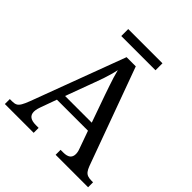

<svg xmlns="http://www.w3.org/2000/svg" viewBox="-222 -995 1150 1150"><g transform="rotate(45 353.0 -420.0)"><path d="M1 0V-42H20Q40 -42 52 -48Q64 -54 74 -71Q84 -88 96 -120L318 -714H396L622 -95Q630 -74 639 -62.5Q648 -51 661 -46.5Q674 -42 693 -42H706V0H431V-42H454Q484 -42 499 -53.5Q514 -65 514 -90Q514 -96 513 -101.5Q512 -107 510.5 -113.5Q509 -120 506 -127L466 -239H203L165 -134Q162 -126 160 -118Q158 -110 157 -103.5Q156 -97 156 -91Q156 -66 172.5 -54Q189 -42 222 -42H245V0ZM222 -289H448L386 -464Q376 -494 366.5 -521Q357 -548 349.5 -573Q342 -598 336 -622Q331 -598 324.5 -575.5Q318 -553 310 -528.5Q302 -504 290 -473ZM206 -781V-840H496V-781Z"/></g></svg>

Font: Noto Serif Georgian
Style: Regular
Weight: 400
Designer: Monotype Design Team, Akaki Razmadze
Foundry: Google LLC
Version: Version 2.002